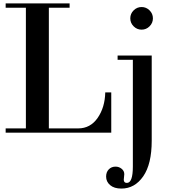

<svg xmlns="http://www.w3.org/2000/svg" viewBox="-20 -774 1011 1120"><path d="M13 -729V-754H386V-729H265V-25H436Q507 -25 549.5 -86Q592 -147 594 -235H629V0H13V-25H131V-729ZM688 326Q646 326 622.5 306Q599 286 599 256Q599 230 614.5 214Q630 198 654 198Q674 198 689.5 210.5Q705 223 705 242Q705 247 703.5 258.5Q702 270 702 274Q702 293 720 293Q755 293 755 197V-425H666V-450H865V47Q865 183 815.5 254.5Q766 326 688 326ZM759.5 -620.5Q740 -640 740 -667Q740 -694 759.5 -713.5Q779 -733 806 -733Q833 -733 852.5 -713.5Q872 -694 872 -667Q872 -640 852.5 -620.5Q833 -601 806 -601Q779 -601 759.5 -620.5Z"/></svg>

Font: Libre Bodoni
Style: Regular
Weight: 400
Designer: Pablo Impallari, Rodrigo Fuenzalida
Foundry: Pablo Impallari, Rodrigo Fuenzalida
Version: Version 1.001